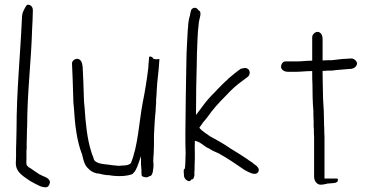

<svg xmlns="http://www.w3.org/2000/svg" viewBox="-20 -739 1579 813"><path d="M47 -48C47 -8 81 8 107 27C121 35 132 41 147 48C155 52 165 54 173 54C181 55 188 48 190 39C197 23 178 12 161 6L149 0H148C135 -8 122 -18 110 -26C110 -26 94 -33 92 -44C91 -53 92 -58 92 -64V-95C92 -101 92 -104 93 -110V-132C93 -146 94 -158 94 -174C94 -184 94 -192 95 -203C95 -346 112 -477 116 -615C117 -641 119 -664 119 -690V-697C119 -709 110 -719 100 -719C97 -719 95 -719 92 -716C83 -701 73 -686 73 -664C66 -505 50 -354 50 -190C50 -173 49 -160 49 -144C49 -132 48 -119 48 -107V-76C48 -66 47 -57 47 -48ZM106 27H107Z M285 -467C287 -423 289 -377 290 -330C290 -314 291 -298 293 -282C297 -211 306 -138 328 -84V-83C335 -53 340 -35 359 -21V-20C368 -12 384 -4 399 -4H400C413 0 430 3 444 3H445C451 5 459 5 467 6C494 8 518 6 539 -1C552 -10 560 -28 567 -49L577 -78V-47C577 -42 577 -38 578 -35V-34C578 -29 578 -24 579 -21V-9C579 -5 579 -2 580 1V6C589 12 604 15 612 7H614C622 7 628 -8 628 -19C629 -25 630 -31 630 -38V-46C629 -49 629 -54 629 -58C629 -69 630 -81 631 -92C631 -103 632 -116 632 -129V-167C634 -202 635 -235 639 -269C639 -280 640 -292 641 -301V-316C643 -332 643 -348 644 -363C646 -402 652 -435 654 -473C654 -479 655 -484 655 -488V-489L642 -488C638 -488 636 -489 634 -489H631C628 -494 621 -502 613 -499C612 -499 611 -497 611 -496V-490C610 -482 610 -479 609 -470C609 -465 608 -458 608 -453V-452C602 -402 594 -352 584 -303C569 -223 564 -118 534 -48C526 -40 513 -38 497 -38C491 -37 485 -37 480 -37H479C471 -38 464 -39 459 -39L437 -42C423 -44 378 -45 376 -70C374 -77 369 -86 366 -98C349 -150 342 -222 338 -286C336 -300 335 -316 335 -330C334 -373 332 -416 330 -456C328 -474 323 -488 308 -490C295 -490 283 -480 285 -467ZM330 -451V-452ZM338 -285V-286ZM366 -101V-102ZM467 6H468ZM654 -473Z M758 -20C758 -13 758 -4 759 2V6C760 20 782 38 790 21H793C800 20 805 7 803 -8V-10C803 -15 804 -19 804 -23V-37C804 -46 805 -56 805 -67V-92C805 -105 804 -121 805 -141V-143L812 -141C833 -135 842 -121 861 -112H862C876 -103 892 -95 907 -89C945 -68 981 -43 1016 -19C1034 -10 1060 7 1073 -10C1083 -25 1065 -39 1053 -46V-47C1046 -53 1037 -57 1026 -66C1003 -81 977 -98 953 -112H952V-113C927 -130 899 -146 873 -160H872C856 -172 837 -182 824 -198C830 -205 833 -212 840 -221C852 -234 866 -253 876 -267C900 -298 929 -326 956 -354C976 -375 1004 -395 1027 -412C1041 -421 1040 -440 1029 -448H1028C1018 -455 1006 -448 1000 -448C982 -436 965 -421 948 -407C945 -405 944 -403 942 -400H941C934 -394 928 -388 921 -381L903 -363C895 -354 886 -345 876 -335C855 -313 837 -289 819 -264L810 -252V-267C810 -331 811 -399 813 -461C813 -480 814 -498 814 -515C816 -555 816 -596 821 -634C822 -662 839 -687 820 -696V-695C815 -707 802 -709 794 -702C790 -699 788 -694 787 -688L784 -672C780 -660 778 -647 777 -637C777 -630 776 -621 775 -611C773 -582 772 -546 770 -515C770 -500 769 -484 769 -467C767 -376 766 -273 765 -178V-132C765 -117 766 -104 766 -91C766 -78 765 -67 765 -56C765 -45 764 -37 763 -26ZM1021 -25Z M1170 -454C1173 -443 1183 -435 1200 -435H1234C1255 -435 1275 -438 1297 -438H1302V-424C1302 -415 1302 -399 1303 -383C1303 -347 1304 -301 1307 -269V-268C1307 -254 1307 -241 1308 -228V-203L1309 -195C1309 -182 1309 -169 1310 -157V9C1310 27 1322 43 1337 43C1347 43 1358 41 1368 38H1369C1391 36 1408 38 1411 25C1411 19 1409 17 1407 17H1354V-161C1353 -173 1353 -182 1353 -197C1352 -205 1352 -216 1352 -227C1352 -241 1351 -256 1351 -269C1350 -281 1349 -300 1348 -320C1348 -336 1347 -353 1347 -370C1347 -392 1346 -412 1346 -423V-439H1351C1356 -439 1360 -439 1366 -440H1385C1411 -444 1433 -444 1459 -447H1466C1479 -449 1491 -457 1492 -471C1490 -482 1477 -494 1463 -491H1462C1456 -491 1451 -491 1447 -490H1446C1429 -490 1412 -487 1393 -485H1392C1391 -485 1388 -484 1383 -484H1367L1346 -483V-573C1346 -591 1338 -604 1324 -604C1314 -604 1302 -593 1302 -582V-482H1297C1275 -482 1259 -479 1238 -479H1187C1177 -477 1170 -468 1170 -454ZM1367 -484Z"/></svg>

Font: Scribbler
Style: Lt
Weight: 300
Designer: Mew Too
Foundry: Cannot Into Space Fonts
Version: Version 1.001